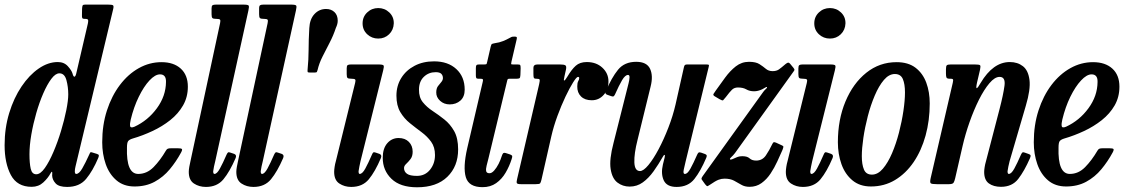

<svg xmlns="http://www.w3.org/2000/svg" viewBox="-22 -800 4890 834"><path d="M405 -114.5Q381 -57.5 352 -22.8Q323 12 269.5 12Q234 12 219.8 -3.2Q205.5 -18.5 204.5 -37Q204.5 -40.5 204.8 -43.2Q205 -46 205 -49.5Q204.5 -59.5 197.5 -47Q186.5 -26.5 166 -7.5Q145.5 11.5 115.5 11.5Q52.5 11.5 25.2 -39.8Q-2 -91 -2 -169.5Q-2 -243.5 18 -309Q38 -374.5 71.5 -424.2Q105 -474 146 -502.2Q187 -530.5 229 -530.5Q256.5 -530.5 273 -512Q289.5 -493.5 293 -480.5Q296.5 -467 301 -466.8Q305.5 -466.5 309 -480L359.5 -697Q361.5 -706 361 -712Q360.5 -718 349 -718H345.5Q337.5 -718 335.5 -721.5Q333.5 -725 334 -734.5L334.5 -761.5Q335 -771.5 336.8 -775.8Q338.5 -780 347 -780H447.5Q464.5 -780 468.8 -777Q473 -774 469.5 -760L306 -77Q303 -65 303 -56Q303 -44.5 309 -44.5Q321.5 -44.5 335.2 -68.2Q349 -92 366 -129.5Q369 -136.5 370.8 -138.2Q372.5 -140 379.5 -137.5L399 -131.5Q406.5 -129 407.2 -125.8Q408 -122.5 405 -114.5ZM274.5 -390Q274.5 -422.5 266.5 -452Q258.5 -481.5 236 -481.5Q219 -481.5 201 -457.5Q183 -433.5 166 -394.5Q149 -355.5 135.5 -308.5Q122 -261.5 114 -215Q106 -168.5 106 -130Q106 -90.5 111.5 -66.8Q117 -43 135.5 -43Q153.5 -43 172.8 -70.2Q192 -97.5 210.2 -140.2Q228.5 -183 243 -231Q257.5 -279 266 -321.5Q274.5 -364 274.5 -390Z M422 -182Q422 -257 442.5 -320.2Q463 -383.5 498.8 -430.8Q534.5 -478 581 -504Q627.5 -530 679.5 -530Q732.5 -530 763.2 -502Q794 -474 794 -423.5Q794 -378.5 773.2 -342.2Q752.5 -306 717.5 -278.2Q682.5 -250.5 640.2 -230.8Q598 -211 555 -198.5Q540 -194 534.8 -187.2Q529.5 -180.5 529.5 -159Q526 -44.5 578.5 -44.5Q616 -44.5 645 -74Q674 -103.5 698.5 -145.5Q702.5 -152.5 707.2 -154.2Q712 -156 723 -156H749.5Q765 -156 768 -152.8Q771 -149.5 764.5 -137.5Q743.5 -98.5 715.5 -64.8Q687.5 -31 649.8 -10.5Q612 10 562.5 10Q515 10 483.8 -16.8Q452.5 -43.5 437.2 -87.2Q422 -131 422 -182ZM562 -249.5Q620.5 -276.5 659.5 -329.8Q698.5 -383 699 -444Q700 -477 673 -477Q652 -477 627.2 -450.5Q602.5 -424 580.8 -379.5Q559 -335 546 -281Q541.5 -262.5 543.2 -252.5Q545 -242.5 562 -249.5Z M1057 -754.5 913 -100Q911 -93.5 907.5 -76.5Q904 -59.5 904 -56Q904 -44.5 909.5 -44.5Q920.5 -44.5 933.2 -67.8Q946 -91 962 -128Q965.5 -135.5 968.5 -137.8Q971.5 -140 979 -137L995.5 -131.5Q1007 -127 1001.5 -113.5Q976 -54.5 948.5 -21.2Q921 12 872.5 12Q843 12 820.5 -2.8Q798 -17.5 798 -53.5Q798 -62 800.2 -75.2Q802.5 -88.5 805 -98.5L934 -699.5Q936.5 -711 933.8 -714.5Q931 -718 919 -718H917.5Q904.5 -718 900.8 -721.5Q897 -725 897 -738V-763.5Q897 -774.5 901.2 -777.2Q905.5 -780 916 -780H1035Q1055 -780 1058 -775.8Q1061 -771.5 1057 -754.5Z M1263.5 -754.5 1119.5 -100Q1117.5 -93.5 1114 -76.5Q1110.5 -59.5 1110.5 -56Q1110.5 -44.5 1116 -44.5Q1127 -44.5 1139.8 -67.8Q1152.5 -91 1168.5 -128Q1172 -135.5 1175 -137.8Q1178 -140 1185.5 -137L1202 -131.5Q1213.5 -127 1208 -113.5Q1182.5 -54.5 1155 -21.2Q1127.5 12 1079 12Q1049.5 12 1027 -2.8Q1004.5 -17.5 1004.5 -53.5Q1004.5 -62 1006.8 -75.2Q1009 -88.5 1011.5 -98.5L1140.5 -699.5Q1143 -711 1140.2 -714.5Q1137.5 -718 1125.5 -718H1124Q1111 -718 1107.2 -721.5Q1103.5 -725 1103.5 -738V-763.5Q1103.5 -774.5 1107.8 -777.2Q1112 -780 1122.5 -780H1241.5Q1261.5 -780 1264.5 -775.8Q1267.5 -771.5 1263.5 -754.5Z M1437 -679Q1426 -645.5 1409.8 -614.5Q1393.5 -583.5 1378.8 -554Q1364 -524.5 1357.5 -496Q1356 -490.5 1354.5 -487.8Q1353 -485 1346 -485H1323Q1315.5 -485 1314.5 -487.5Q1313.5 -490 1314 -496.5Q1318.5 -542.5 1318.5 -583.8Q1318.5 -625 1321.5 -678Q1323.5 -717 1344 -739Q1364.5 -761 1394.5 -761Q1416.5 -761 1430.8 -747.5Q1445 -734 1445 -710Q1445 -695.5 1437 -679Z M1553 -698.5Q1553 -727 1573 -746Q1593 -765 1621 -765Q1649 -765 1669 -746Q1689 -727 1688.5 -698.5Q1687.5 -670 1668.2 -651.2Q1649 -632.5 1621 -632.5Q1593 -632.5 1573 -651.2Q1553 -670 1553 -698.5ZM1642.5 -494.5 1544 -100Q1542.5 -93.5 1539 -76.5Q1535.5 -59.5 1535.5 -56Q1535.5 -44.5 1540.5 -44.5Q1552 -44.5 1564.8 -67.8Q1577.5 -91 1593.5 -128Q1596.5 -135.5 1599.5 -137.8Q1602.5 -140 1610.5 -137L1626.5 -131.5Q1638 -127 1632.5 -113.5Q1607.5 -54.5 1580 -21.2Q1552.5 12 1503.5 12Q1474.5 12 1452 -2.8Q1429.5 -17.5 1429.5 -53.5Q1429.5 -62 1431.5 -75.2Q1433.5 -88.5 1436.5 -98.5L1520.5 -439.5Q1523.5 -451 1520.8 -454.5Q1518 -458 1505.5 -458H1504.5Q1491 -458 1487.5 -461.5Q1484 -465 1484 -478V-503.5Q1484 -514.5 1488.2 -517.2Q1492.5 -520 1502.5 -520H1621.5Q1641 -520 1644 -515.8Q1647 -511.5 1642.5 -494.5Z M1867.5 -126.5Q1867.5 -161 1850.8 -184.2Q1834 -207.5 1809 -226Q1784 -244.5 1758.8 -264.8Q1733.5 -285 1716.8 -313.2Q1700 -341.5 1700 -384.5Q1700 -427.5 1721 -461.2Q1742 -495 1778.8 -514.2Q1815.5 -533.5 1863.5 -533.5Q1924 -533.5 1960.2 -500Q1996.5 -466.5 1996.5 -410.5Q1996.5 -379.5 1977.8 -363Q1959 -346.5 1931.5 -346.5Q1906.5 -346.5 1889.5 -362.2Q1872.5 -378 1873 -398.5Q1873 -415.5 1880.2 -425.5Q1887.5 -435.5 1894.5 -443.2Q1901.5 -451 1902 -460.5Q1902 -472 1895 -479.2Q1888 -486.5 1870.5 -486.5Q1840 -486.5 1819 -466.2Q1798 -446 1798 -410.5Q1797.5 -377 1814.8 -355.8Q1832 -334.5 1857.5 -317.8Q1883 -301 1908.2 -281Q1933.5 -261 1950.8 -230.5Q1968 -200 1968 -151Q1968 -77.5 1921.2 -32Q1874.5 13.5 1789.5 13.5Q1716.5 13.5 1678.5 -23.2Q1640.5 -60 1640.5 -114.5Q1640.5 -155 1660.2 -177.8Q1680 -200.5 1709.5 -200.5Q1737.5 -200.5 1754 -183.8Q1770.5 -167 1770.5 -141Q1770.5 -121 1761 -108.8Q1751.5 -96.5 1742.2 -88Q1733 -79.5 1733 -70Q1733 -54.5 1745.8 -45.2Q1758.5 -36 1789 -36Q1824.5 -36 1846 -62.8Q1867.5 -89.5 1867.5 -126.5Z M2059 -520H2081.5Q2090.5 -520 2091.8 -522.5Q2093 -525 2094.5 -532.5L2109.5 -597.5Q2112 -607.5 2114.8 -609Q2117.5 -610.5 2128 -612.5Q2147 -615 2163 -621.5Q2179 -628 2188.5 -633.5Q2196.5 -638 2200 -639.5Q2203.5 -641 2212.5 -641Q2220.5 -641 2222.2 -639Q2224 -637 2222.5 -630L2199.5 -531.5Q2198 -524 2198.2 -522Q2198.5 -520 2207 -520H2226Q2235.5 -520 2237.5 -517.5Q2239.5 -515 2239.5 -503.5L2238.5 -474Q2238 -462.5 2234.5 -460.2Q2231 -458 2221 -458H2192Q2185 -458 2183.5 -456Q2182 -454 2180.5 -447L2099.5 -111Q2095.5 -95.5 2091.8 -80.8Q2088 -66 2089.8 -56.8Q2091.5 -47.5 2104.5 -47.5Q2114 -47.5 2124.5 -59.2Q2135 -71 2143.8 -88.2Q2152.5 -105.5 2157.5 -122Q2160 -130 2163.2 -133.8Q2166.5 -137.5 2175.5 -135L2194 -129Q2201.5 -126 2202.8 -122.8Q2204 -119.5 2200.5 -109Q2190.5 -77.5 2174.2 -49.8Q2158 -22 2133.2 -4.5Q2108.5 13 2074 13Q2014.5 13 2001.5 -30Q1988.5 -73 2007.5 -156L2075 -445Q2077 -453 2075.2 -455.5Q2073.5 -458 2064 -458H2055.5Q2048.5 -458 2046.8 -461.5Q2045 -465 2045 -473V-504Q2045 -513.5 2047.5 -516.8Q2050 -520 2059 -520Z M2313 -520H2410Q2428 -520 2433.8 -516.2Q2439.5 -512.5 2436.5 -498L2430 -469Q2425 -448.5 2429.2 -450.2Q2433.5 -452 2442.5 -467Q2461 -498.5 2479 -514.5Q2497 -530.5 2527 -530.5Q2568 -530.5 2594.5 -506Q2621 -481.5 2621 -446.5Q2621 -411 2600.2 -387.8Q2579.5 -364.5 2548.5 -364.5Q2518.5 -364.5 2501.8 -381Q2485 -397.5 2485.5 -425Q2485.5 -440.5 2489.8 -447.8Q2494 -455 2494 -461Q2494 -466 2488.5 -466Q2482.5 -466 2467.5 -442.2Q2452.5 -418.5 2434.2 -380Q2416 -341.5 2399.2 -296Q2382.5 -250.5 2372.5 -206.5L2330 -19.5Q2327 -7 2324 -3.5Q2321 0 2305 0H2241Q2225 0 2223 -4.8Q2221 -9.5 2224 -21.5L2320 -434.5Q2323.5 -450.5 2322 -454.2Q2320.5 -458 2309 -458H2307.5Q2298.5 -458 2296.8 -462.2Q2295 -466.5 2295 -479.5V-505.5Q2295 -520 2313 -520Z M2610 -404.5Q2634.5 -462.5 2662.5 -497Q2690.5 -531.5 2741.5 -531.5Q2787.5 -531.5 2801.8 -501Q2816 -470.5 2804 -423.5L2747.5 -193Q2732 -132 2733.5 -94.5Q2735 -57 2758 -57Q2773 -57 2794.5 -83Q2816 -109 2838.8 -151.8Q2861.5 -194.5 2881.2 -245.5Q2901 -296.5 2912.5 -346.5L2949 -509Q2950.5 -515 2953 -517.5Q2955.5 -520 2963 -520H3045Q3054.5 -520 3056.5 -518.5Q3058.5 -517 3056.5 -509.5L2956.5 -100Q2952.5 -83 2948.2 -63.8Q2944 -44.5 2953 -44.5Q2964.5 -44.5 2977.2 -67.8Q2990 -91 3006.5 -128.5Q3009.5 -135 3012.5 -137.2Q3015.5 -139.5 3023.5 -137L3039 -131.5Q3046 -129 3047.5 -125.8Q3049 -122.5 3046 -115Q3021.5 -57 2994.2 -22.5Q2967 12 2917 12Q2874.5 12 2861.2 -16.5Q2848 -45 2857.5 -85.5L2865 -115.5Q2867.5 -126 2864.8 -127Q2862 -128 2858 -120.5Q2838.5 -86 2817 -56Q2795.5 -26 2770.2 -7.8Q2745 10.5 2713 10.5Q2683 10.5 2660 -7Q2637 -24.5 2630.5 -65.8Q2624 -107 2643 -179L2703.5 -419Q2705 -425.5 2708.5 -439Q2712 -452.5 2712.5 -463.5Q2713 -474.5 2706 -474.5Q2693.5 -474.5 2680 -451.5Q2666.5 -428.5 2649.5 -390Q2646.5 -384 2643.5 -381.8Q2640.5 -379.5 2632.5 -382.5L2616.5 -388Q2609.5 -390.5 2608.2 -393.8Q2607 -397 2610 -404.5Z M3087 -406.5Q3107 -434.5 3128 -463.2Q3149 -492 3174.2 -511.8Q3199.5 -531.5 3231.5 -531.5Q3261.5 -531.5 3277.2 -521.2Q3293 -511 3304.8 -501Q3316.5 -491 3334 -491Q3350.5 -491 3361 -498.2Q3371.5 -505.5 3390.5 -522Q3398 -528 3402 -528Q3406 -528 3410.5 -522.5L3424.5 -505.5Q3429 -499.5 3429 -496.8Q3429 -494 3423 -486.5L3170.5 -135Q3162 -124 3154.5 -117.5Q3147 -111 3149 -108Q3151.5 -105 3160.2 -109Q3169 -113 3177.5 -116.5Q3188.5 -121.5 3203 -121.5Q3224 -121.5 3234.2 -112Q3244.5 -102.5 3262.5 -102.5Q3289.5 -102.5 3304.8 -125Q3320 -147.5 3332 -173Q3335.5 -180 3338 -181.8Q3340.5 -183.5 3348.5 -180.5L3374.5 -168.5Q3380.5 -166 3380.8 -162.8Q3381 -159.5 3377 -149Q3367 -126.5 3354.5 -99Q3342 -71.5 3325.2 -46.2Q3308.5 -21 3286 -4.8Q3263.5 11.5 3234 11.5Q3213 11.5 3198 2.5Q3183 -6.5 3166.5 -15.2Q3150 -24 3125 -24Q3112 -24 3099.2 -19.2Q3086.5 -14.5 3059.5 4Q3051.5 9.5 3049.2 8.5Q3047 7.5 3041 0.5L3030.5 -14Q3024.5 -21 3025.2 -25Q3026 -29 3031 -36L3293.5 -401Q3299.5 -409 3305.2 -413.8Q3311 -418.5 3309.5 -421.5Q3308 -423.5 3303.2 -420.2Q3298.5 -417 3288.5 -412Q3270.5 -403.5 3253.5 -403.5Q3234 -403.5 3219.8 -411.8Q3205.5 -420 3183.5 -420Q3167.5 -420 3157.5 -410.2Q3147.5 -400.5 3131 -378.5Q3122 -367 3119 -364.5Q3116 -362 3103 -369.5L3084.5 -380.5Q3074 -386 3077.2 -391.8Q3080.5 -397.5 3087 -406.5Z M3515 -698.5Q3515 -727 3535 -746Q3555 -765 3583 -765Q3611 -765 3631 -746Q3651 -727 3650.5 -698.5Q3649.5 -670 3630.2 -651.2Q3611 -632.5 3583 -632.5Q3555 -632.5 3535 -651.2Q3515 -670 3515 -698.5ZM3604.5 -494.5 3506 -100Q3504.5 -93.5 3501 -76.5Q3497.5 -59.5 3497.5 -56Q3497.5 -44.5 3502.5 -44.5Q3514 -44.5 3526.8 -67.8Q3539.5 -91 3555.5 -128Q3558.5 -135.5 3561.5 -137.8Q3564.5 -140 3572.5 -137L3588.5 -131.5Q3600 -127 3594.5 -113.5Q3569.5 -54.5 3542 -21.2Q3514.5 12 3465.5 12Q3436.5 12 3414 -2.8Q3391.5 -17.5 3391.5 -53.5Q3391.5 -62 3393.5 -75.2Q3395.5 -88.5 3398.5 -98.5L3482.5 -439.5Q3485.5 -451 3482.8 -454.5Q3480 -458 3467.5 -458H3466.5Q3453 -458 3449.5 -461.5Q3446 -465 3446 -478V-503.5Q3446 -514.5 3450.2 -517.2Q3454.5 -520 3464.5 -520H3583.5Q3603 -520 3606 -515.8Q3609 -511.5 3604.5 -494.5Z M3617.5 -182Q3617.5 -280.5 3650.5 -359.2Q3683.5 -438 3741 -484Q3798.5 -530 3872.5 -530Q3923 -530 3954.8 -505.8Q3986.5 -481.5 4001.5 -441Q4016.5 -400.5 4016.5 -350.5Q4016.5 -276.5 3998.5 -211.2Q3980.5 -146 3946.8 -96.2Q3913 -46.5 3866 -18.2Q3819 10 3761 10Q3712.5 10 3680.5 -16.8Q3648.5 -43.5 3633 -87.2Q3617.5 -131 3617.5 -182ZM3721.5 -121.5Q3721.5 -85.5 3730.8 -63.5Q3740 -41.5 3765.5 -41.5Q3791 -41.5 3813 -67.2Q3835 -93 3852.8 -134.5Q3870.5 -176 3883 -224.2Q3895.5 -272.5 3902.2 -318.5Q3909 -364.5 3909 -398.5Q3909 -434.5 3899.8 -456.5Q3890.5 -478.5 3865 -478.5Q3839.5 -478.5 3817.5 -452.8Q3795.5 -427 3777.8 -385.2Q3760 -343.5 3747.5 -295.2Q3735 -247 3728.2 -201Q3721.5 -155 3721.5 -121.5Z M4107.5 -520H4212.5Q4232 -520 4235.2 -516.5Q4238.5 -513 4235 -497L4222 -441.5Q4216.5 -416.5 4220.8 -417Q4225 -417.5 4237.5 -439.5Q4291.5 -530.5 4364.5 -530.5Q4398 -530.5 4421.2 -512.5Q4444.5 -494.5 4449.8 -453Q4455 -411.5 4434 -341L4363.5 -100Q4361.5 -93 4358 -76.2Q4354.5 -59.5 4354.5 -56Q4354.5 -44.5 4360 -44.5Q4371 -44.5 4383.8 -67.5Q4396.5 -90.5 4412.5 -127.5Q4416 -135 4419 -137.5Q4422 -140 4429.5 -137L4446.5 -131Q4453.5 -128.5 4454.5 -125Q4455.5 -121.5 4452 -113Q4427.5 -57 4401 -22.8Q4374.5 11.5 4326 11.5Q4294 11.5 4273.5 -3.2Q4253 -18 4253 -53Q4253 -61 4255 -73.8Q4257 -86.5 4260 -96.5L4320 -327Q4336 -388.5 4341.2 -427.2Q4346.5 -466 4320 -466Q4299 -466 4275.8 -438.5Q4252.5 -411 4230.2 -366.5Q4208 -322 4189.5 -269.5Q4171 -217 4159.5 -167L4127 -25.5Q4124 -12.5 4120 -6.2Q4116 0 4099.5 0H4047.5Q4025 0 4020.8 -4Q4016.5 -8 4020.5 -26L4116.5 -440Q4119.5 -453 4117.2 -455.5Q4115 -458 4108.5 -458H4104Q4092 -458 4089.5 -462.8Q4087 -467.5 4087 -480.5V-499Q4087 -512.5 4090.5 -516.2Q4094 -520 4107.5 -520Z M4468.5 -182Q4468.5 -257 4489 -320.2Q4509.5 -383.5 4545.2 -430.8Q4581 -478 4627.5 -504Q4674 -530 4726 -530Q4779 -530 4809.8 -502Q4840.5 -474 4840.5 -423.5Q4840.5 -378.5 4819.8 -342.2Q4799 -306 4764 -278.2Q4729 -250.5 4686.8 -230.8Q4644.5 -211 4601.5 -198.5Q4586.5 -194 4581.2 -187.2Q4576 -180.5 4576 -159Q4572.5 -44.5 4625 -44.5Q4662.5 -44.5 4691.5 -74Q4720.5 -103.5 4745 -145.5Q4749 -152.5 4753.8 -154.2Q4758.5 -156 4769.5 -156H4796Q4811.5 -156 4814.5 -152.8Q4817.5 -149.5 4811 -137.5Q4790 -98.5 4762 -64.8Q4734 -31 4696.2 -10.5Q4658.5 10 4609 10Q4561.5 10 4530.2 -16.8Q4499 -43.5 4483.8 -87.2Q4468.5 -131 4468.5 -182ZM4608.5 -249.5Q4667 -276.5 4706 -329.8Q4745 -383 4745.5 -444Q4746.5 -477 4719.5 -477Q4698.5 -477 4673.8 -450.5Q4649 -424 4627.2 -379.5Q4605.5 -335 4592.5 -281Q4588 -262.5 4589.8 -252.5Q4591.5 -242.5 4608.5 -249.5Z"/></svg>

Font: Besley* Condensed Medium
Style: Italic
Weight: 500
Width: 3
Italic angle: -13°
Designer: Owen Earl
Foundry: indestructible type*
Version: Version 3.000; ttfautohint (v1.8.3)